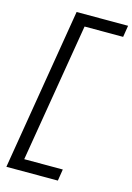

<svg xmlns="http://www.w3.org/2000/svg" viewBox="-141 -893 763 1106"><g transform="rotate(15 240.0 -340.0)"><path d="M13 143 173 -823H480L469 -754H239L101 74H331L320 143Z"/></g></svg>

Font: Iosevka QP
Style: Italic
Weight: 400
Italic angle: -9°
Designer: Belleve Invis
Foundry: Belleve Invis
Version: Version 20.0.0; ttfautohint (v1.8.4)